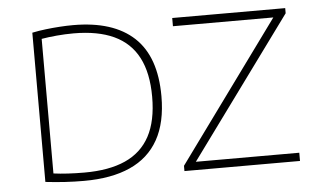

<svg xmlns="http://www.w3.org/2000/svg" viewBox="-46 -671 1218 744"><g transform="rotate(-5 563.0 -298.5)"><path d="M252 4Q215.5 4 178.8 1.8Q142 -0.5 102.5 -5V-585.5Q128.5 -591 156 -594.2Q183.5 -597.5 210.5 -599.2Q237.5 -601 262.5 -601Q418 -601 498.8 -525.8Q579.5 -450.5 579.5 -297Q579.5 -194.5 542.2 -128Q505 -61.5 432.2 -28.8Q359.5 4 252 4ZM257 -28Q352.5 -28 416 -56.5Q479.5 -85 511.5 -144.5Q543.5 -204 543.5 -298Q543.5 -390.5 512.2 -450.5Q481 -510.5 418.2 -539.8Q355.5 -569 261 -569Q229 -569 195.5 -566Q162 -563 136.5 -558.5V-35Q162 -31.5 192.2 -29.8Q222.5 -28 257 -28ZM643 0V-20.5L1046 -574L1052 -563H647.5V-595H1087V-575L682.5 -21.5L676.5 -32H1092.5V0Z"/></g></svg>

Font: Encode Sans SC SemiExpanded Thin
Style: Regular
Weight: 250
Width: 6
Designer: Multiple Designers
Foundry: Impallari Type
Version: Version 3.002